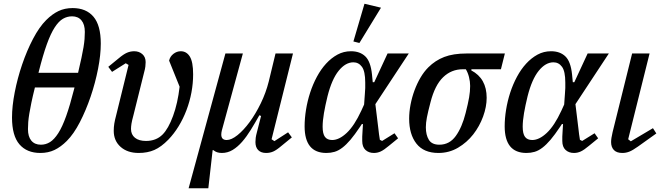

<svg xmlns="http://www.w3.org/2000/svg" viewBox="-20 -803 3557 1023"><path d="M195 12Q123 12 83.5 -34Q44 -80 44 -177Q44 -237 58.5 -311.5Q73 -386 98 -459.5Q123 -533 156 -596Q189 -659 226 -696Q258 -728 291.5 -744Q325 -760 367 -760Q439 -760 478 -714Q517 -668 517 -571Q517 -511 502.5 -436.5Q488 -362 463 -288.5Q438 -215 405.5 -152Q373 -89 336 -52Q304 -20 270.5 -4Q237 12 195 12ZM198 -32Q224 -32 246.5 -46Q269 -60 290.5 -93.5Q312 -127 332.5 -184.5Q353 -242 375 -329L377 -337H166Q154 -289 147 -255Q140 -221 136 -196.5Q132 -172 130.5 -153Q129 -134 129 -115Q129 -75 147 -53.5Q165 -32 198 -32ZM364 -716Q338 -716 315.5 -703Q293 -690 271.5 -657Q250 -624 229.5 -567Q209 -510 187 -423L185 -415H396Q407 -462 414 -494.5Q421 -527 425 -551.5Q429 -576 430.5 -595Q432 -614 432 -633Q432 -673 414 -694.5Q396 -716 364 -716Z M557 -447 612 -492Q638 -514 656.5 -522Q675 -530 695 -530Q721 -530 738.5 -514.5Q756 -499 756 -472Q756 -461 754.5 -448.5Q753 -436 748 -418L691 -189Q683 -160 680.5 -144Q678 -128 678 -116Q678 -86 699 -69Q720 -52 758 -52Q812 -52 846 -86Q877 -117 902 -185Q927 -253 937 -341L881 -480Q886 -502 904 -516Q922 -530 943 -530Q974 -530 991.5 -501.5Q1009 -473 1009 -407Q1009 -359 1000 -310.5Q991 -262 973.5 -216Q956 -170 931.5 -130Q907 -90 877 -59Q839 -20 802.5 -4Q766 12 719 12Q659 12 622.5 -20.5Q586 -53 586 -106Q586 -126 589 -144.5Q592 -163 599 -189L665 -457L650 -466L577 -420Z M1181 -518H1274L1162 -108Q1159 -96 1159 -86Q1159 -57 1188 -57Q1213 -57 1245.5 -83Q1278 -109 1310 -152.5Q1342 -196 1369.5 -252.5Q1397 -309 1412 -369L1448 -518H1541L1427 -61L1442 -51L1515 -98L1535 -71L1480 -26Q1453 -3 1435.5 4.5Q1418 12 1398 12Q1371 12 1356 -3Q1341 -18 1341 -46Q1341 -57 1342.5 -69Q1344 -81 1349 -99L1371 -185L1362 -189Q1339 -148 1316.5 -111.5Q1294 -75 1270 -47.5Q1246 -20 1219.5 -4Q1193 12 1162 12Q1134 12 1117 -3H1113L1090 200H985Z M1980 -248 1996 -117Q1999 -87 2004 -58L2016 -52L2082 -93L2101 -66L2052 -26Q2026 -4 2008.5 4Q1991 12 1972 12Q1945 12 1927.5 -4Q1910 -20 1910 -52Q1910 -63 1910 -75.5Q1910 -88 1912 -111L1914 -142H1908L1898 -127Q1870 -85 1847.5 -58.5Q1825 -32 1804 -16Q1783 0 1762.5 6Q1742 12 1719 12Q1603 12 1603 -130Q1603 -172 1610.5 -218.5Q1618 -265 1632.5 -309.5Q1647 -354 1668.5 -394Q1690 -434 1717.5 -464Q1745 -494 1778 -512Q1811 -530 1850 -530Q1898 -530 1926.5 -502.5Q1955 -475 1962 -406L1966 -365H1974L2045 -518H2158ZM1750 -57Q1787 -57 1827.5 -95Q1868 -133 1905 -213L1920 -246L1924 -302Q1926 -322 1926 -334Q1926 -346 1926 -363Q1926 -423 1908.5 -447Q1891 -471 1863 -471Q1821 -471 1784.5 -426Q1748 -381 1725 -290Q1713 -241 1706 -200Q1699 -159 1699 -128Q1699 -90 1711.5 -73.5Q1724 -57 1750 -57ZM1922 -783 2010 -762 1895 -574 1863 -582Z M2492 -434 2491 -428Q2573 -385 2573 -282Q2573 -234 2554 -182Q2535 -130 2501.5 -87Q2468 -44 2420.5 -16Q2373 12 2316 12Q2238 12 2199 -37.5Q2160 -87 2160 -171Q2160 -207 2167.5 -246Q2175 -285 2188.5 -321.5Q2202 -358 2220.5 -389.5Q2239 -421 2262 -444Q2299 -481 2347 -499.5Q2395 -518 2466 -518H2670L2649 -434ZM2321 -32Q2375 -32 2408.5 -78.5Q2442 -125 2461 -201Q2474 -252 2479.5 -284Q2485 -316 2485 -345Q2485 -368 2479 -392Q2473 -416 2462 -434H2446Q2385 -434 2341 -391.5Q2297 -349 2274 -259Q2260 -206 2254.5 -177Q2249 -148 2249 -125Q2249 -84 2265 -58Q2281 -32 2321 -32Z M3046 -248 3062 -117Q3065 -87 3070 -58L3082 -52L3148 -93L3167 -66L3118 -26Q3092 -4 3074.5 4Q3057 12 3038 12Q3011 12 2993.5 -4Q2976 -20 2976 -52Q2976 -63 2976 -75.5Q2976 -88 2978 -111L2980 -142H2974L2964 -127Q2936 -85 2913.5 -58.5Q2891 -32 2870 -16Q2849 0 2828.5 6Q2808 12 2785 12Q2669 12 2669 -130Q2669 -172 2676.5 -218.5Q2684 -265 2698.5 -309.5Q2713 -354 2734.5 -394Q2756 -434 2783.5 -464Q2811 -494 2844 -512Q2877 -530 2916 -530Q2964 -530 2992.5 -502.5Q3021 -475 3028 -406L3032 -365H3040L3111 -518H3224ZM2816 -57Q2853 -57 2893.5 -95Q2934 -133 2971 -213L2986 -246L2990 -302Q2992 -322 2992 -334Q2992 -346 2992 -363Q2992 -423 2974.5 -447Q2957 -471 2929 -471Q2887 -471 2850.5 -426Q2814 -381 2791 -290Q2779 -241 2772 -200Q2765 -159 2765 -128Q2765 -90 2777.5 -73.5Q2790 -57 2816 -57Z M3477 -92 3379 -22Q3351 -2 3333 5Q3315 12 3296 12Q3266 12 3251 -3.5Q3236 -19 3236 -46Q3236 -57 3238 -69Q3240 -81 3244 -99L3348 -518H3441L3327 -61L3341 -50L3459 -120Z"/></svg>

Font: IBM Plex Serif Text
Style: Italic
Weight: 450
Italic angle: -14°
Designer: Mike Abbink, Paul van der Laan, Pieter van Rosmalen
Foundry: Bold Monday
Version: Version 3.001